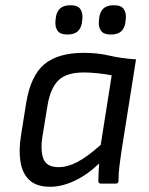

<svg xmlns="http://www.w3.org/2000/svg" viewBox="-20 -702 568 734"><path d="M172 12Q120 12 93 -13Q66 -38 58.5 -82Q51 -126 60 -182L80 -308Q97 -412 149 -456Q201 -500 301 -500Q353 -500 397.5 -489.5Q442 -479 500 -475L444 -122Q440 -95 436.5 -66.5Q433 -38 433 -10Q433 0 421 0H366Q356 0 356 -10Q356 -26 357 -43Q358 -60 359 -77Q313 -33 264.5 -10.5Q216 12 172 12ZM204 -63Q238 -63 275.5 -82.5Q313 -102 365 -148L407 -414Q383 -419 353 -422Q323 -425 301 -425Q234 -425 203.5 -395Q173 -365 162 -301L142 -179Q134 -127 146 -95Q158 -63 204 -63ZM404 -570Q376 -570 366 -584.5Q356 -599 358 -621L359 -631Q361 -655 374.5 -668.5Q388 -682 415 -682Q443 -682 453 -667.5Q463 -653 461 -631L460 -621Q458 -597 444.5 -583.5Q431 -570 404 -570ZM238 -570Q210 -570 200 -584.5Q190 -599 192 -621L193 -631Q195 -655 208.5 -668.5Q222 -682 249 -682Q277 -682 287 -667.5Q297 -653 295 -631L294 -621Q292 -597 278.5 -583.5Q265 -570 238 -570Z"/></svg>

Font: Sofia Sans Hairline
Style: Italic
Weight: 1
Italic angle: -9°
Designer: Botio Nikoltchev, Ani Petrova
Foundry: lettersoup
Version: Version 4.102